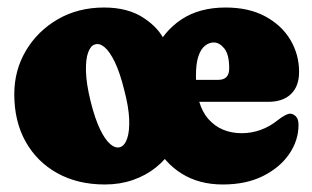

<svg xmlns="http://www.w3.org/2000/svg" viewBox="-20 -478 830 511"><path d="M300 -86.5Q312 -90.5 318.5 -109.5Q325 -128.5 323.8 -160.8Q322.5 -193 311 -237Q299.5 -284 285.8 -312.5Q272 -341 258.2 -352.5Q244.5 -364 232 -359.5Q221 -356 214.5 -338.2Q208 -320.5 208.8 -288.2Q209.5 -256 221 -209Q232.5 -162.5 246.2 -134Q260 -105.5 274 -94Q288 -82.5 300 -86.5ZM257 -458Q320.5 -458 362.5 -430.2Q404.5 -402.5 420 -365.5L438.5 -81.5Q421.5 -53.5 394.5 -32Q367.5 -10.5 333.2 1.2Q299 13 259 13Q187 13 132.8 -17Q78.5 -47 48.2 -101Q18 -155 18 -227Q18 -291 49 -343.2Q80 -395.5 134 -426.8Q188 -458 257 -458ZM776 -286.5Q776 -248.5 754.5 -227.8Q733 -207 694 -207H456.5V-265.5H561Q590 -265.5 590 -296Q590 -333 577 -349Q564 -365 549 -365Q536.5 -365 525.5 -356.2Q514.5 -347.5 508 -328.2Q501.5 -309 501.5 -276.5Q501.5 -198.5 534.8 -161Q568 -123.5 624 -123.5Q649 -123.5 673.5 -132.2Q698 -141 719 -158Q742 -176 753 -175.5Q760.5 -175 767.5 -168.2Q774.5 -161.5 774.5 -145.5Q774.5 -104.5 749.8 -68.2Q725 -32 680 -9.5Q635 13 573 13Q510 13 463.8 -15.8Q417.5 -44.5 392 -95.8Q366.5 -147 366.5 -214.5Q366.5 -285 391 -340Q415.5 -395 463.2 -426.5Q511 -458 580.5 -458Q642 -458 685.8 -434.5Q729.5 -411 752.8 -372Q776 -333 776 -286.5Z"/></svg>

Font: Fraunces 144pt S100 Black
Style: Regular
Weight: 900
Version: Version 1.000